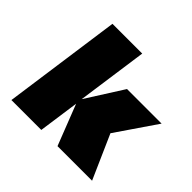

<svg xmlns="http://www.w3.org/2000/svg" viewBox="-168 -886 1072 1072"><g transform="rotate(45 368.0 -350.0)"><path d="M383 -700 324 -281 463 -500H736L572 -260L687 0H414L320 -241L286 0H50L148 -700Z"/></g></svg>

Font: Fivo Sans Modern ExtBlk
Style: Regular
Weight: 900
Designer: Alexander Slobzheninov
Foundry: Alexander Slobzheninov
Version: 1.0